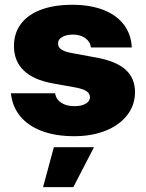

<svg xmlns="http://www.w3.org/2000/svg" viewBox="-20 -557 607 799"><path d="M284.2 -413.1Q256.8 -413.1 239 -403.1Q221.2 -393.1 221.7 -376Q220.2 -347.2 275.4 -336.9L380.9 -317.4Q462.4 -302.7 502 -267.6Q541.5 -232.4 542 -173.8Q541.5 -118.7 508.8 -77.1Q476.1 -35.6 418.9 -12.9Q361.8 9.8 289.1 9.8Q210.4 9.8 153.1 -12.2Q95.7 -34.2 63.2 -74.5Q30.8 -114.7 25.4 -168.9H209Q213.4 -143.6 234.9 -129.4Q256.3 -115.2 290 -115.2Q318.4 -115.2 336.2 -125.2Q354 -135.3 354.5 -152.3Q354 -168.5 339.1 -178Q324.2 -187.5 292 -193.4L199.2 -210Q119.1 -224.6 78.6 -263.9Q38.1 -303.2 38.1 -365.2Q38.1 -419.4 67.4 -458Q96.7 -496.6 151.1 -516.8Q205.6 -537.1 280.3 -537.1Q355 -537.1 409.9 -515.9Q464.8 -494.6 495.4 -454.6Q525.9 -414.6 528.3 -359.4H358.4Q355.5 -383.8 334.7 -398.4Q314 -413.1 284.2 -413.1ZM204.1 55.7H371.1L285.2 221.7H159.2Z"/></svg>

Font: Pretendard GOV Black
Style: Regular
Weight: 900
Designer: Base glyphs from Inter by Rasmus Andersson; Hangeul glyphs from Noto Sans CJK(Source Han Sans) by Jang Soo-young and Kan
Foundry: Kil Hyung-jin
Version: Version 1.309